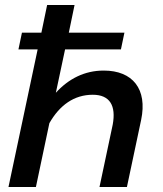

<svg xmlns="http://www.w3.org/2000/svg" viewBox="-20 -750 653 770"><path d="M396 -467C319 -467 255 -434 204 -378L241 -552H465L479 -619H256L279 -730H169L146 -619H68L54 -552H131L14 0H124L178 -256C219 -328 277 -370 352 -370C421 -370 446 -326 432 -250L379 0H489L546 -269C572 -393 512 -467 396 -467Z"/></svg>

Font: FIGSv2-sans-serif SmBold Italic
Style: Regular
Weight: 600
Italic angle: -12°
Designer: Matt McInerney, Pablo Impallari, Rodrigo Fuenzalida
Foundry: Matt McInerney, Pablo Impallari, Rodrigo Fuenzalida
Version: Version 4.020;hotconv 1.0.109;makeotfexe 2.5.65596